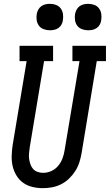

<svg xmlns="http://www.w3.org/2000/svg" viewBox="-20 -974 573 1002"><path d="M203 8Q176 8 149 1.5Q122 -5 101 -20Q80 -35 66 -58Q52 -81 46 -107Q40 -133 41 -161Q42 -189 46 -217L119 -655H82V-735H257V-655H210L135 -204Q133 -189 131.5 -174Q130 -159 132 -144.5Q134 -130 139 -116Q144 -102 153 -92Q162 -82 176 -77Q190 -72 205 -72Q227 -72 248 -81.5Q269 -91 283.5 -108.5Q298 -126 306 -147Q314 -168 317 -189L395 -655H358V-735H533V-655H485L406 -176Q402 -152 394.5 -128Q387 -104 373.5 -82.5Q360 -61 341 -42.5Q322 -24 299 -12.5Q276 -1 251.5 3.5Q227 8 203 8ZM440 -816Q424 -816 408.5 -821.5Q393 -827 383.5 -839.5Q374 -852 371.5 -868.5Q369 -885 372 -902Q374 -913 380 -924Q386 -935 396 -942Q406 -949 417.5 -951.5Q429 -954 440 -954Q457 -954 472 -948.5Q487 -943 496.5 -930.5Q506 -918 508.5 -901.5Q511 -885 508 -868Q507 -857 501 -846Q495 -835 485 -828Q475 -821 463.5 -818.5Q452 -816 440 -816ZM240 -816Q224 -816 208.5 -821.5Q193 -827 183.5 -839.5Q174 -852 171.5 -868.5Q169 -885 172 -902Q174 -913 180 -924Q186 -935 196 -942Q206 -949 217.5 -951.5Q229 -954 240 -954Q257 -954 272 -948.5Q287 -943 296.5 -930.5Q306 -918 308.5 -901.5Q311 -885 308 -868Q307 -857 301 -846Q295 -835 285 -828Q275 -821 263.5 -818.5Q252 -816 240 -816Z"/></svg>

Font: Iosevka Curly Slab MdObl
Style: Regular
Weight: 500
Italic angle: -9°
Monospace: yes
Designer: Belleve Invis
Foundry: Belleve Invis
Version: Version 11.0.0; ttfautohint (v1.8.3)